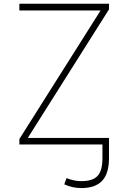

<svg xmlns="http://www.w3.org/2000/svg" viewBox="-20 -752 662 1002"><path d="M125 -32.2H548.8V-15.6V-5.9V73.2Q548.8 153.3 513.2 191.4Q477.5 229.5 404.3 229.5Q358.4 229.5 315.4 210L327.1 177.7Q367.2 193.4 404.3 193.4Q463.9 193.4 489.3 166Q514.6 138.7 514.6 73.2V2H81.1V-26.4L504.9 -697.3H81.1V-732.4H548.8V-703.1Z"/></svg>

Font: Gen Shin Gothic ExtraLight
Style: Regular
Weight: 100
Designer: [Source Han Sans]
Ryoko NISHIZUKA  (kana & ideographs); Paul D. Hunt (Latin, Greek & Cyrillic); Wenlong ZHANG  (bopomofo
Version: Version 1.002.20150607